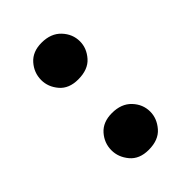

<svg xmlns="http://www.w3.org/2000/svg" viewBox="-153 -529 604 604"><g transform="rotate(-45 148.5 -227.5)"><path d="M146 -303Q105 -303 83.5 -328.2Q62 -353.5 62 -384Q62 -416.5 84 -441.5Q106 -466.5 146 -466.5Q187.5 -466.5 211 -441.5Q234.5 -416.5 234.5 -384Q234.5 -353.5 212.2 -328.2Q190 -303 146 -303ZM146 10.5Q105 10.5 83.5 -15.2Q62 -41 62 -71.5Q62 -104 84 -128.8Q106 -153.5 146 -153.5Q187.5 -153.5 211 -128.8Q234.5 -104 234.5 -71.5Q234.5 -41 212.2 -15.2Q190 10.5 146 10.5Z"/></g></svg>

Font: Libre Caslon Text
Style: Regular
Weight: 400
Designer: Pablo Impallari, Rodrigo Fuenzalida, Katja Schimmel
Foundry: Pablo Impallari, Rodrigo Fuenzalida
Version: Version 2.000